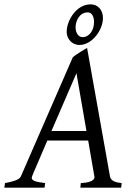

<svg xmlns="http://www.w3.org/2000/svg" viewBox="-37 -864 617 884"><path d="M200 -261 315 -527 361 -261ZM398 -49C398 -27 358 -22 335 -21L333 0H521L523 -21C496 -24 472 -30 469 -54L364 -643C357 -640 309 -611 298 -600L60 -54C55 -43 48 -33 -14 -21L-17 0H168L171 -21C136 -26 109 -29 109 -46C109 -50 110 -52 181 -217H369C369 -212 398 -53 398 -49ZM343 -693C324 -693 311 -713 311 -738C311 -768 329 -807 367 -807C388 -807 396 -784 396 -763C396 -724 374 -693 343 -693ZM380 -844C314 -844 270 -769 270 -717C270 -687 293 -657 329 -657C387 -657 437 -726 437 -781C437 -817 415 -844 380 -844Z"/></svg>

Font: Temporarium
Style: Italic
Weight: 400
Italic angle: -7°
Version: Version 1.1